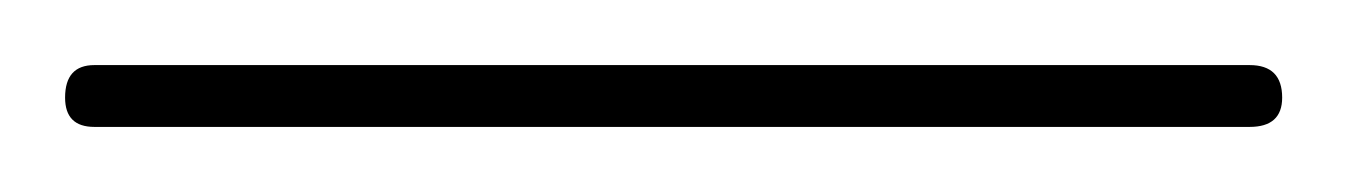

<svg xmlns="http://www.w3.org/2000/svg" viewBox="-29 -30 414 59"><path d="M-9 0Q-9 -10 0 -10Q89 -10 177.5 -10Q266 -10 355 -10Q365 -10 365 0Q365 9 355 9Q266 9 177.5 9Q89 9 0 9Q-9 9 -9 0Z"/></svg>

Font: FRB American Cursive Guidelines Extralight
Style: Italic
Weight: 200
Italic angle: -25°
Version: Version 2.0;Modular Font Editor K font №1